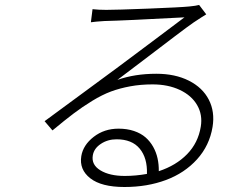

<svg xmlns="http://www.w3.org/2000/svg" viewBox="-20 -726 996 776"><path d="M484.4 -14.9Q528.4 -14.9 573.9 -23.1Q576 -87.4 544.7 -125.2Q513.5 -163 451 -163Q415.5 -163 387.6 -144.5Q359.7 -126.1 355.1 -98Q348.7 -60 385.8 -37.5Q422.9 -14.9 484.4 -14.9ZM784.8 -706 813.6 -668Q799.7 -659.8 762.1 -634.9Q740.4 -620 685.4 -578.3Q630.3 -536.6 559.8 -482.8Q489.3 -429 454.5 -403.1Q524.5 -427.9 611.9 -427.9Q687.9 -427.9 743.4 -399.9Q799 -371.8 824 -323Q849.1 -274.1 839.1 -213.1Q826.7 -137.8 776.5 -82.2Q726.2 -26.6 650.6 1.6Q574.9 29.8 483 29.8Q389.9 29.8 344.8 -5.5Q299.7 -40.8 308.6 -95.2Q316.1 -139.9 358.7 -172.9Q401.3 -206 459.2 -206Q493.6 -206 521.5 -196.6Q549.4 -187.1 568 -171Q586.6 -154.8 599.1 -132.6Q611.5 -110.4 616.8 -85.8Q622.2 -61.1 621.8 -34.1Q691.8 -57.2 736.3 -103Q780.9 -148.8 791.5 -214.1Q799.4 -262.1 776.8 -301.1Q754.3 -340.2 706.7 -362.6Q659.1 -384.9 596.6 -384.9Q548.3 -384.9 506.2 -377.1Q464.1 -369.3 428.6 -356.2Q393.1 -343 352.8 -318.4Q312.5 -293.7 277.5 -267.2Q242.5 -240.8 192.1 -198.9L160.2 -236.2Q210.6 -273.4 321.4 -354.8Q432.2 -436.1 461.6 -458.1Q497.5 -484.4 608.3 -567.8Q719.1 -651.3 725.5 -655.9Q481.5 -642.8 402 -641Q365.8 -638.8 347.3 -636L354 -688.9Q377.8 -686.1 409.4 -686.1Q449.2 -686.1 580.4 -691.2Q711.6 -696.4 745.7 -699.9Q771.7 -702.4 784.8 -706Z"/></svg>

Font: Karasuma Gothic
Style: Light Italic
Weight: 300
Italic angle: 9.39998°
Designer: Rasmus Andersson / Ryoko Nishizuka
Foundry: rsms
Version: Version 1.00